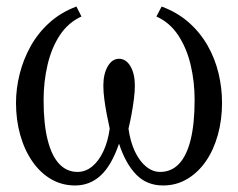

<svg xmlns="http://www.w3.org/2000/svg" viewBox="-20 -557 729 588"><path d="M210 11Q169.5 11 136.2 -8.5Q103 -28 79 -62.8Q55 -97.5 42 -143.5Q29 -189.5 29 -242Q29 -285 40 -329.5Q51 -374 73.5 -414.8Q96 -455.5 131 -487.2Q166 -519 214 -537L229.5 -506.5Q189 -488 163.5 -449.5Q138 -411 125.8 -359.2Q113.5 -307.5 113.5 -250.5Q113.5 -178 125.8 -129Q138 -80 161.2 -55.2Q184.5 -30.5 217.5 -30.5Q241.5 -30.5 261.8 -46.8Q282 -63 296.2 -93Q310.5 -123 316 -163Q311.5 -183.5 307 -206.8Q302.5 -230 299.5 -252.8Q296.5 -275.5 296.5 -295Q296.5 -330.5 310 -353.8Q323.5 -377 344.5 -377Q366 -377 379.5 -354Q393 -331 393 -295Q393 -275.5 390 -252.8Q387 -230 382.8 -206.8Q378.5 -183.5 373.5 -163Q379 -123 393.2 -93Q407.5 -63 427.5 -46.8Q447.5 -30.5 470.5 -30.5Q504.5 -30.5 528 -55Q551.5 -79.5 563.8 -128.8Q576 -178 576 -251Q576 -307 563.8 -358.5Q551.5 -410 525.8 -449Q500 -488 459 -506.5L475 -537Q523.5 -519 558.2 -488.2Q593 -457.5 615.8 -417.5Q638.5 -377.5 649.2 -332.8Q660 -288 660 -242Q660 -190 647.2 -144Q634.5 -98 610.5 -63.2Q586.5 -28.5 553.2 -8.8Q520 11 479.5 11Q429.5 11 397 -22.5Q364.5 -56 344.5 -117Q322 -51 288.8 -20Q255.5 11 210 11Z"/></svg>

Font: Merriweather 96pt Light
Style: Regular
Weight: 300
Version: Version 2.100